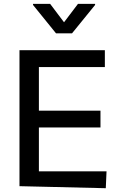

<svg xmlns="http://www.w3.org/2000/svg" viewBox="-20 -992 641 1012"><path d="M537.6 0 541.5 -88.8H185V-320H509.6V-408.7H185V-638.5H532.7V-727.3H82.7V-10.7ZM154.1 -965.9 275.2 -816.4H359.7L481.2 -965.9V-971.6H391L317.5 -874.6L244.3 -971.6H154.1Z"/></svg>

Font: Inter 465
Style: Regular
Weight: 400
Designer: Rasmus Andersson
Foundry: rsms
Version: Version 3.019;Glyphs 3.1.2 (3151)